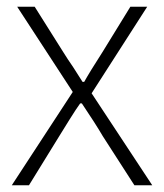

<svg xmlns="http://www.w3.org/2000/svg" viewBox="-20 -550 487 570"><path d="M196 -277 31 -530H83L168 -395Q181 -374 197 -351L225 -307H230Q246 -336 284 -395L367 -530H417L252 -273L432 0H379L285 -146Q264 -182 223 -243H218Q207 -228 187 -196L156 -146L66 0H15Z"/></svg>

Font: Merged Yaku Han JP ExtraLight
Style: Regular
Weight: 250
Designer: Ryoko NISHIZUKA 西塚涼子 (kana, bopomofo & ideographs); Paul D. Hunt (Latin, Greek & Cyrillic); Sandoll Communications 산돌커뮤니
Foundry: Adobe
Version: Version 2.004